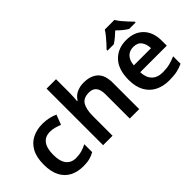

<svg xmlns="http://www.w3.org/2000/svg" viewBox="-50 -1291 1825 1825"><g transform="rotate(-45 862.5 -378.0)"><path d="M307 10Q231 10 173 -19.5Q115 -49 82.5 -110.5Q50 -172 50 -268Q50 -368 85 -430.5Q120 -493 180 -522.5Q240 -552 316 -552Q361 -552 402 -542.5Q443 -533 472 -519L434 -420Q406 -431 375 -439.5Q344 -448 315 -448Q180 -448 180 -269Q180 -182 214.5 -138.5Q249 -95 312 -95Q355 -95 391.5 -105.5Q428 -116 460 -133V-27Q430 -9 393.5 0.5Q357 10 307 10Z M707 -581Q707 -545 705 -517Q703 -489 701 -471H708Q734 -513 776 -532.5Q818 -552 869 -552Q961 -552 1013 -505Q1065 -458 1065 -353V0H938V-327Q938 -450 839 -450Q763 -450 735 -401.5Q707 -353 707 -264V0H580V-760H707Z M1441 -552Q1550 -552 1613.5 -487Q1677 -422 1677 -306V-241H1320Q1322 -168 1361 -128Q1400 -88 1472 -88Q1523 -88 1564 -98Q1605 -108 1648 -127V-27Q1608 -8 1565 1Q1522 10 1461 10Q1381 10 1320 -20.5Q1259 -51 1224.5 -113Q1190 -175 1190 -267Q1190 -406 1259 -479Q1328 -552 1441 -552ZM1443 -458Q1391 -458 1359.5 -425Q1328 -392 1323 -330H1554Q1553 -386 1526 -422Q1499 -458 1443 -458ZM1498 -766Q1511 -743 1533.5 -715.5Q1556 -688 1580.5 -662Q1605 -636 1623 -618V-606H1537Q1511 -621 1485 -642.5Q1459 -664 1433 -690Q1406 -664 1381 -643.5Q1356 -623 1330 -606H1245V-618Q1264 -637 1287.5 -663Q1311 -689 1333 -716Q1355 -743 1369 -766Z"/></g></svg>

Font: Noto Sans Thai Looped SemiBold
Style: Regular
Weight: 600
Designer: Sasikarn Vongin, Ben Mitchell
Foundry: The Fontpad Ltd
Version: Version 1.001; ttfautohint (v1.8.4.7-5d5b)